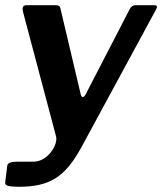

<svg xmlns="http://www.w3.org/2000/svg" viewBox="-33 -550 621 735"><path d="M39 165Q11 165 -2 161.5Q-15 158 -13 147L-5 83Q-4 77 4.5 73Q13 69 30 69H94Q114 69 131.5 59Q149 49 161.5 33Q174 17 179.5 0Q185 -17 181 -30L55 -505Q49 -530 68 -530H182Q196 -530 198 -519L276 -189Q279 -178 284.5 -178.5Q290 -179 296 -191L462 -512Q467 -522 472.5 -526Q478 -530 485 -530H558Q574 -530 564 -513L279 13Q254 59 229 88.5Q204 118 176 134.5Q148 151 115 158Q82 165 39 165Z"/></svg>

Font: Libre Franklin SemiBold
Style: Italic
Weight: 600
Italic angle: -8°
Designer: Pablo Impallari, Rodrigo Fuenzalida, Nhung Nguyen
Foundry: Impallari Type
Version: Version 3.000